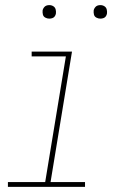

<svg xmlns="http://www.w3.org/2000/svg" viewBox="-20 -732 472 752"><path d="M11 0H313V-19H178L262 -530H104V-511H238L157 -19H11ZM373 -659Q379 -659 385 -661Q391 -663 394.5 -668Q398 -673 399 -679Q400 -687 398 -695Q396 -703 389 -707.5Q382 -712 373 -712Q367 -712 361.5 -710Q356 -708 352 -702.5Q348 -697 347 -692Q346 -683 348 -675Q350 -667 357.5 -663Q365 -659 373 -659ZM173 -659Q179 -659 185 -661Q191 -663 194.5 -668Q198 -673 199 -679Q200 -687 198 -695Q196 -703 189 -707.5Q182 -712 173 -712Q167 -712 161.5 -710Q156 -708 152 -702.5Q148 -697 147 -692Q146 -683 148 -675Q150 -667 157.5 -663Q165 -659 173 -659Z"/></svg>

Font: Iosevka Sparkle Thin Oblique
Style: Regular
Weight: 100
Italic angle: -9°
Designer: Belleve Invis
Foundry: Belleve Invis
Version: Version 4.5.0; ttfautohint (v1.8.3)